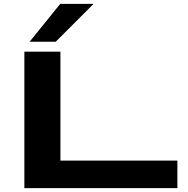

<svg xmlns="http://www.w3.org/2000/svg" viewBox="-20 -965 962 985"><path d="M105 0V-700H290V-141H890V0ZM132 -751 289 -945H460L266 -751Z"/></svg>

Font: Georama ExtraExtended SemiBold
Style: Regular
Weight: 600
Width: 8
Designer: Jean-Baptiste Levee
Foundry: Production Type
Version: Version 1.000